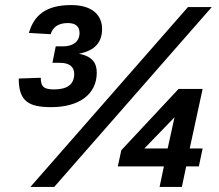

<svg xmlns="http://www.w3.org/2000/svg" viewBox="-20 -738 865 758"><path d="M182 -315C294 -315 362 -367 362 -451C362 -488 346 -515 292 -526C359 -539 383 -575 383 -624C383 -675 348 -718 261 -718C159 -718 114 -676 94 -608L180 -603C188 -629 208 -647 248 -647C281 -647 294 -631 294 -608C294 -573 267 -555 229 -555H200L187 -490H216C257 -490 273 -472 273 -446C273 -404 244 -385 194 -385C155 -385 141 -394 141 -431L54 -428C54 -339 92 -315 182 -315ZM100 0H194L816 -710H722ZM610 0H698L715 -81H765L780 -152H729L780 -387H685L459 -145L445 -81H627ZM550 -152 669 -275 642 -152Z"/></svg>

Font: Geist SemiBold
Style: Italic
Weight: 600
Italic angle: -12°
Designer: Basement.studio, Andrés Briganti, Mateo Zaragoza
Foundry: Basement.studio, Vercel, Andrés Briganti, Guido Ferreyra, Mateo Zaragoza
Version: Version 1.500